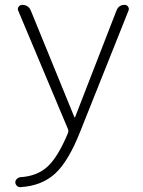

<svg xmlns="http://www.w3.org/2000/svg" viewBox="-20 -540 588 790"><path d="M64 230Q56 231 49.5 224.5Q43 218 43 210Q43 202 49.5 196Q56 190 64 189Q132 185 175 146Q218 107 259 9Q263 -1 260 -8L55 -496Q51 -504 56.5 -512Q62 -520 71 -520Q97 -520 107 -496L286 -58Q286 -57 287 -57Q289 -57 289 -58L459 -496Q468 -520 493 -520Q502 -520 507 -512.5Q512 -505 509 -497L311 -1Q262 124 206.5 174.5Q151 225 64 230Z"/></svg>

Font: Rounded Mplus 1c Light
Style: Regular
Weight: 300
Version: Version 1.059.20150529